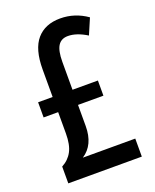

<svg xmlns="http://www.w3.org/2000/svg" viewBox="-136 -803 710 881"><g transform="rotate(-20 219.0 -362.0)"><path d="M266 -724Q337 -724 397 -682L364 -605Q314 -636 272 -636Q239 -636 223.5 -611.5Q208 -587 208 -533V-397H332V-323H208V-220Q208 -128 146 -88H402V0H43V-82Q77 -100 94 -132Q111 -164 111 -219V-323H40V-397H111V-531Q111 -630 151.5 -677Q192 -724 266 -724Z"/></g></svg>

Font: Noto Sans Gurmukhi ExtraCondensed Medium
Style: Regular
Weight: 500
Width: 2
Designer: Jelle Bosma - Monotype Design Team
Foundry: Monotype Imaging Inc.
Version: Version 2.004; ttfautohint (v1.8.4.7-5d5b)